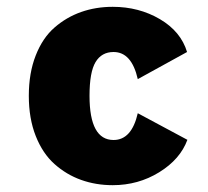

<svg xmlns="http://www.w3.org/2000/svg" viewBox="-20 -532 610 563"><path d="M529.5 -122Q508.5 -65 447 -27Q385.5 11 310.5 11Q261 11 217.8 -4.5Q174.5 -20 139.8 -51Q105 -82 84.8 -133.2Q64.5 -184.5 64.5 -251Q64.5 -318 84.8 -369.5Q105 -421 139.8 -451.2Q174.5 -481.5 217.8 -496.8Q261 -512 310.5 -512Q387.5 -512 449 -475.8Q510.5 -439.5 528.5 -379.5L384 -300Q366 -379.5 313 -379.5Q278 -379.5 260.2 -350Q242.5 -320.5 242.5 -251Q242.5 -121.5 313 -121.5Q366 -121.5 384 -200Z"/></svg>

Font: League Mono Narrow ExtraBold
Style: Regular
Weight: 800
Width: 3
Designer: Tyler Finck
Foundry: The League of Moveable Type / Tyler Finck
Version: Version 2.210